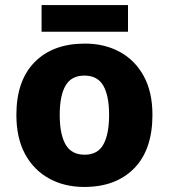

<svg xmlns="http://www.w3.org/2000/svg" viewBox="-20 -732 670 762"><path d="M585 -276Q585 -138 512.5 -64Q440 10 314 10Q236 10 175 -23.5Q114 -57 79.5 -120.5Q45 -184 45 -276Q45 -412 117.5 -485.5Q190 -559 317 -559Q395 -559 455.5 -526Q516 -493 550.5 -430Q585 -367 585 -276ZM217 -276Q217 -200 240 -159Q263 -118 316 -118Q368 -118 390.5 -159Q413 -200 413 -276Q413 -352 390 -392Q367 -432 315 -432Q263 -432 240 -392Q217 -352 217 -276ZM488 -712V-606H145V-712Z"/></svg>

Font: Noto Sans Meetei Mayek ExtraBold
Style: Regular
Weight: 800
Designer: Monotype Design Team and Neelakash Kshetrimayum
Foundry: Monotype Imaging Inc.
Version: Version 2.002; ttfautohint (v1.8.4.7-5d5b)